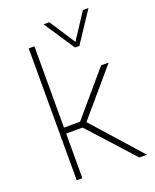

<svg xmlns="http://www.w3.org/2000/svg" viewBox="-143 -848 752 931"><g transform="rotate(-20 233.5 -383.0)"><path d="M301.8 -607.9H324.2L428.7 -765.6H399.9L313 -632.8L226.6 -765.6H196.8ZM201.7 -261.2H118.7V-680.7H89.4V0H118.7V-230.5H203.6L412.6 0H451.7L230 -249L430.2 -483.4H391.1Z"/></g></svg>

Font: Estedad Thin
Style: Regular
Weight: 100
Designer: Amin Abedi
Version: Version 7.3